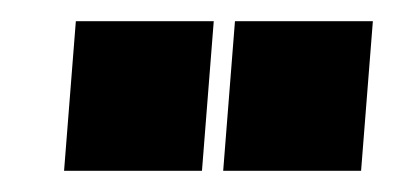

<svg xmlns="http://www.w3.org/2000/svg" viewBox="-20 -801 371 181"><path d="M320.4 -640H190.4L201.5 -781H331.5ZM170.4 -640H40.4L51.5 -781H181.5Z"/></svg>

Font: Poland Can Into
Style: Of Regular
Weight: 500
Foundry: Cannot Into Space Fonts
Version: Version 1.01